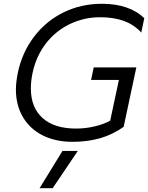

<svg xmlns="http://www.w3.org/2000/svg" viewBox="-20 -734 782 1014"><path d="M64 -262Q64 -297 74 -349Q97 -458 160.5 -541Q224 -624 316.5 -669Q409 -714 518 -714Q663 -714 742 -638L726 -562Q654 -643 509 -643Q424 -643 349 -607Q274 -571 222.5 -504.5Q171 -438 152 -349Q143 -306 143 -267Q143 -166 205 -110.5Q267 -55 382 -55Q431 -55 480 -66.5Q529 -78 562 -97L608 -312H461L475 -378H700L633 -64Q575 -23 508.5 -4Q442 15 363 15Q274 15 206.5 -18.5Q139 -52 101.5 -115Q64 -178 64 -262ZM310 63H391L258 260H189Z"/></svg>

Font: Prompt Light
Style: Italic
Weight: 300
Italic angle: -12°
Designer: Katatrad Team
Foundry: CadsonDemak
Version: Version 1.000